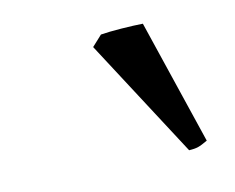

<svg xmlns="http://www.w3.org/2000/svg" viewBox="-39 -759 374 306"><g transform="rotate(-10 148.0 -606.5)"><path d="M275.9 -511.2Q266.1 -505.4 260.3 -503.4Q254.4 -501.5 245.6 -501L123.5 -689.5L139.2 -707Q145 -708 154.1 -709Q163.1 -710 173.1 -710.7Q183.1 -711.4 192.4 -711.9Q201.7 -712.4 208 -712.4Z"/></g></svg>

Font: Gentium Plus Afr
Style: Italic
Weight: 400
Italic angle: -8°
Designer: J. Victor Gaultney, Annie Olsen, Iska Routamaa, Becca Hirsbrunner
Foundry: SIL International
Version: Version 5.000